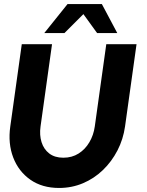

<svg xmlns="http://www.w3.org/2000/svg" viewBox="-20 -919 729 952"><path d="M273 13Q189 13 130.5 -28Q72 -69 45.5 -138.2Q19 -207.5 31 -292L88 -700H238L181 -292Q175 -249.5 186 -214.2Q197 -179 224.2 -158Q251.5 -137 294 -137Q337 -137 369.8 -157.8Q402.5 -178.5 423.2 -213.8Q444 -249 450 -292L507 -700H657L600 -292Q591 -228.5 562.5 -173.2Q534 -118 490.5 -76Q447 -34 391.5 -10.5Q336 13 273 13ZM485 -899 561.5 -755H461.5L393.5 -849L299.5 -755H199.5L315 -899Z"/></svg>

Font: Urbanist Black
Style: Italic
Weight: 900
Italic angle: -8°
Designer: Corey Hu
Foundry: Corey Hu
Version: Version 1.330; ttfautohint (v1.8.4.7-5d5b)